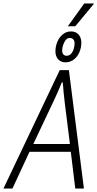

<svg xmlns="http://www.w3.org/2000/svg" viewBox="-56 -1092 563 1112"><path d="M-36 0 290 -686H343L430 0H380L354 -213H115L16 0ZM137 -258H349L319 -497Q318 -510 316 -525Q314 -540 312.5 -556Q311 -572 310 -587.5Q309 -603 307 -615H302Q296 -599 286.5 -577.5Q277 -556 267.5 -534.5Q258 -513 250 -497ZM323 -731Q296 -731 280.5 -749Q265 -767 265 -795Q265 -823 276 -849.5Q287 -876 307.5 -893Q328 -910 355 -910Q383 -910 399 -892Q415 -874 415 -845Q415 -816 404 -790Q393 -764 372 -747.5Q351 -731 323 -731ZM330 -769Q345 -769 355.5 -780.5Q366 -792 371 -809Q376 -826 376 -841Q376 -855 369 -863.5Q362 -872 348 -872Q334 -872 324.5 -860Q315 -848 309.5 -831Q304 -814 304 -798Q304 -786 310.5 -777.5Q317 -769 330 -769ZM337 -940 432 -1072H487V-1069L380 -940Z"/></svg>

Font: Archivo Condensed Thin
Style: Italic
Weight: 250
Width: 3
Italic angle: -10°
Designer: Hector Gatti
Foundry: Omnibus-Type
Version: Version 2.001